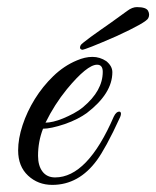

<svg xmlns="http://www.w3.org/2000/svg" viewBox="-20 -516 439 540"><path d="M101 -154Q87 -118 87 -78Q87 -50 99.5 -33.5Q112 -17 135 -17Q226 -17 300 -188Q307 -203 317 -202Q323 -199 318 -187Q297 -141 280.5 -111Q264 -81 253 -66Q202 4 127 4Q87 4 59 -22Q31 -48 31 -93Q31 -126 43.5 -164Q56 -202 78 -237.5Q100 -273 130 -302Q160 -331 196 -346Q219 -356 240 -356Q261 -356 279 -344Q296 -330 296 -313Q296 -253 224 -198Q213 -190 197.5 -182Q182 -174 162 -167Q123 -154 101 -154ZM269 -314Q269 -334 253 -334Q225 -334 168 -265Q133 -222 108 -171Q117 -171 130 -174Q143 -177 157.5 -183Q172 -189 187 -197Q202 -205 214 -215Q269 -261 269 -314ZM211 -376Q210 -376 207.5 -377.5Q205 -379 205 -382Q205 -385 207 -389Q208 -392 235 -412Q249 -422 263 -432Q277 -442 293 -453Q324 -475 338 -485.5Q352 -496 365 -496Q391 -496 396.5 -485.5Q402 -475 397 -465Q392 -453 307 -414Q220 -376 211 -376Z"/></svg>

Font: #9Slide05 Great Vibes
Style: Regular
Weight: 400
Designer: Robert E. Leuschke
Foundry: Robert E. Leuschke
Version: Version 1.001